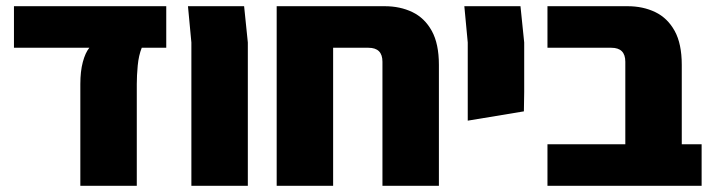

<svg xmlns="http://www.w3.org/2000/svg" viewBox="-20 -599 2307 619"><path d="M239 0V-328Q239 -369 247 -399Q255 -429 268 -445H25V-579H516V-445H437Q427 -420 424 -387.5Q421 -355 421 -328V0Z M597 0V-462L586 -579H767L779 -462V0Z M872 0V-579H1220Q1270 -579 1309.5 -560Q1349 -541 1372 -499.5Q1395 -458 1395 -390V0H1213V-400Q1213 -445 1168 -445H1054V0Z M1488 -210V-462L1477 -579H1658L1670 -462V-303L1669 -240Z M1745 0V-134H1996V-400Q1996 -445 1951 -445H1745V-579H2003Q2053 -579 2092.5 -560Q2132 -541 2155 -499.5Q2178 -458 2178 -390V-134H2242V0Z"/></svg>

Font: Assistant ExtraBold
Style: Regular
Weight: 800
Designer: Hebrew By Ben Nathan, Latin by Paul Hunt
Version: Version 3.000